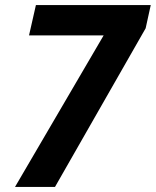

<svg xmlns="http://www.w3.org/2000/svg" viewBox="-20 -734 612 754"><path d="M387 -595H94L121 -714H572L552 -623L196 0H39Z"/></svg>

Font: Noto Sans Display
Style: Bold Italic
Weight: 700
Italic angle: -12°
Designer: Monotype Design team
Foundry: Monotype Imaging Inc.
Version: Version 1.000